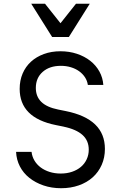

<svg xmlns="http://www.w3.org/2000/svg" viewBox="-20 -981 640 1015"><path d="M65 -178Q67 -136.4 85.1 -101.3Q103.2 -66.2 135.2 -40.7Q167.2 -15.2 210.1 -0.6Q253 14 303 14Q354.2 14 397 -1.2Q439.8 -16.4 470.2 -43.7Q500.6 -71 517.6 -109.4Q534.6 -147.8 534.6 -193.8Q534.6 -273.4 482.8 -323.2Q431 -373 327.8 -393.8L287.2 -402Q227.6 -414 198.5 -442.3Q169.4 -470.6 169.4 -516.2Q169.4 -569 205.6 -601Q241.8 -633 301.8 -633Q330 -633 354.7 -625.5Q379.4 -618 398.2 -604.5Q417 -591 429.1 -572.6Q441.2 -554.2 444.4 -532H526.2Q523.6 -570 505.5 -602.9Q487.4 -635.8 457.1 -659.5Q426.8 -683.2 386.5 -696.6Q346.2 -710 299.8 -710Q251.8 -710 212 -695.4Q172.2 -680.8 143.7 -654.8Q115.2 -628.8 99.6 -592.2Q84 -555.6 84 -511.2Q84 -434.6 131.8 -386.8Q179.6 -339 275.4 -319.8L316 -311.6Q383 -297.4 416.1 -267.6Q449.2 -237.8 449.2 -189.8Q449.2 -162.4 438.3 -138.9Q427.4 -115.4 407.8 -98.8Q388.2 -82.2 361 -72.9Q333.8 -63.6 300.8 -63.6Q269.4 -63.6 242.4 -72.1Q215.4 -80.6 195.1 -95.8Q174.8 -111 162.3 -131.9Q149.8 -152.8 146.8 -178ZM255.6 -785.4H344L454.6 -961.4H381.8L299.8 -858.2L217.8 -961.4H145Z"/></svg>

Font: CommitMonoV143 ExtLt
Style: Regular
Weight: 200
Monospace: yes
Designer: Eigil Nikolajsen
Foundry: Eigil Nikolajsen
Version: Version 1.143